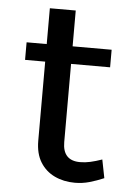

<svg xmlns="http://www.w3.org/2000/svg" viewBox="-49 -661 487 713"><g transform="rotate(5 195.0 -305.0)"><path d="M108 -425H33V-490.5H108V-624H204.5V-490.5H350V-425H204.5V-133.5Q204.5 -64.5 269.5 -64.5Q288.5 -64.5 307.5 -68.8Q326.5 -73 351 -81.5L364.5 -13Q337.5 -1.5 311.2 6Q285 13.5 256.5 13.5Q215 13.5 181.2 -2.5Q147.5 -18.5 127.8 -50.2Q108 -82 108 -130.5Z"/></g></svg>

Font: Betinya Sans Medium
Style: Regular
Weight: 500
Designer: Jonathan Pinhorn
Version: Version 2.001;December 9, 2019;FontCreator 12.0.0.2547 64-bi